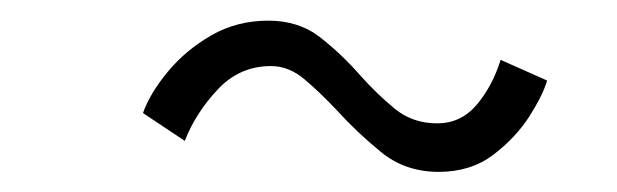

<svg xmlns="http://www.w3.org/2000/svg" viewBox="-20 -473 598 186"><path d="M118.5 -363.5Q125.5 -383 142.8 -403.8Q160 -424.5 184.8 -438.8Q209.5 -453 240 -453Q269.5 -453 290.2 -436.8Q311 -420.5 328.5 -400.5Q344.5 -382.5 362 -368Q379.5 -353.5 403.5 -353.5Q426.5 -353.5 441.8 -371.5Q457 -389.5 465 -415L510 -395Q506 -381 492.8 -360.2Q479.5 -339.5 457.8 -323Q436 -306.5 405 -306.5Q372.5 -306.5 349 -325.8Q325.5 -345 306.5 -366Q290.5 -383 275.2 -396Q260 -409 242.5 -409Q212 -409 190.8 -386.2Q169.5 -363.5 159 -336.5Z"/></svg>

Font: Grandstander ExtraLight
Style: Italic
Weight: 200
Italic angle: -15°
Designer: Tyler Finck
Foundry: Etcetera Type Co
Version: Version 1.200; ttfautohint (v1.8.3)